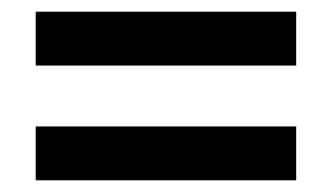

<svg xmlns="http://www.w3.org/2000/svg" viewBox="-20 -516 569 328"><path d="M41 -404V-496H486V-404ZM41 -208V-300H486V-208Z"/></svg>

Font: Noto Sans Sinhala UI SemiCondensed SemiBold
Style: Regular
Weight: 600
Width: 4
Designer: Jelle Bosma - Monotype Design Team
Foundry: Monotype Imaging Inc.
Version: Version 2.006; ttfautohint (v1.8.4.7-5d5b)